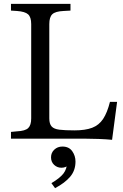

<svg xmlns="http://www.w3.org/2000/svg" viewBox="-20 -720 639 997"><path d="M562 6Q532 3 492 1.5Q452 0 418 0H37V-35L68 -38Q111 -40 126.5 -55Q142 -70 142 -105V-595Q142 -631 126 -645.5Q110 -660 68 -663L37 -665V-700H346V-665L310 -663Q267 -661 251.5 -646Q236 -631 236 -595V-105Q236 -77 248 -63.5Q260 -50 288.5 -46.5Q317 -43 367 -43Q423 -43 458.5 -56.5Q494 -70 515.5 -102.5Q537 -135 551 -191H588ZM266 257 247 231Q291 205 309.5 181Q328 157 328 123L353 96Q353 120 337.5 135.5Q322 151 299 151Q277 151 261 136Q245 121 245 97Q245 73 262 57Q279 41 304 41Q338 41 355 65Q372 89 372 119Q372 165 344.5 197.5Q317 230 266 257Z"/></svg>

Font: Hedvig Letters Serif 18pt
Style: Regular
Weight: 400
Designer: Alexander Örn & Tor Weibull
Foundry: Kanon Foundry
Version: Version 1.000